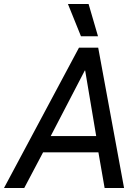

<svg xmlns="http://www.w3.org/2000/svg" viewBox="-49 -938 698 958"><path d="M345 -700H441L570 0H473L442 -178H166L72 0H-29ZM431 -259 376 -586H374L204 -259ZM290 -918H393L440 -757H355Z"/></svg>

Font: Chakra Petch Medium
Style: Italic
Weight: 500
Italic angle: -10°
Designer: Katatrad Aksorn Co.,Ltd.
Foundry: Cadson Demak Co.,Ltd.
Version: Version 1.000; ttfautohint (v1.6)